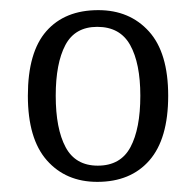

<svg xmlns="http://www.w3.org/2000/svg" viewBox="-20 -739 386 379"><path d="M172 -380Q110 -380 72.5 -422.5Q35 -465 35 -550Q35 -636 71.5 -677.5Q108 -719 174 -719Q236 -719 274 -677Q312 -635 312 -550Q312 -465 275 -422.5Q238 -380 172 -380ZM173 -412Q218 -412 237.5 -448.5Q257 -485 257 -550Q257 -614 237 -650Q217 -686 172 -686Q128 -686 109 -650Q90 -614 90 -550Q90 -485 109.5 -448.5Q129 -412 173 -412Z"/></svg>

Font: Noto Serif Tamil SemiCondensed Light
Style: Italic
Weight: 300
Width: 4
Italic angle: -12°
Designer: Indian Type Foundry, Tom Grace, and the Monotype Design Team
Foundry: Monotype Imaging Inc.
Version: Version 2.003; ttfautohint (v1.8.4.7-5d5b)